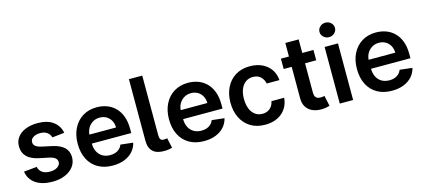

<svg xmlns="http://www.w3.org/2000/svg" viewBox="-59 -1269 3950 1787"><g transform="rotate(-15 1916.0 -375.5)"><path d="M497.2 -401.3 380 -388.5Q375 -406.2 362.7 -421.9Q350.5 -437.5 329.9 -447.1Q309.3 -456.7 279.5 -456.7Q239.3 -456.7 212.2 -439.3Q185 -421.9 185.4 -394.2Q185 -370.4 202.9 -355.5Q220.9 -340.6 262.4 -331L355.5 -311.1Q432.9 -294.4 470.7 -258.2Q508.5 -221.9 508.9 -163.4Q508.5 -111.9 478.9 -72.6Q449.2 -33.4 396.7 -11.4Q344.1 10.7 275.9 10.7Q175.8 10.7 114.7 -31.4Q53.6 -73.5 41.9 -148.8L167.3 -160.9Q175.8 -123.9 203.5 -105.1Q231.2 -86.3 275.6 -86.3Q321.4 -86.3 349.3 -105.1Q377.1 -123.9 377.1 -151.6Q377.1 -175.1 359.2 -190.3Q341.3 -205.6 303.6 -213.8L210.6 -233.3Q132.1 -249.6 94.5 -288.5Q56.8 -327.4 57.2 -387.1Q56.8 -437.5 84.7 -474.6Q112.6 -511.7 162.5 -532.1Q212.4 -552.6 277.7 -552.6Q373.6 -552.6 428.8 -511.7Q484 -470.9 497.2 -401.3Z M856.5 10.7Q774.5 10.7 715 -23.6Q655.5 -57.9 623.6 -120.9Q591.6 -183.9 591.6 -269.5Q591.6 -353.7 623.8 -417.4Q655.9 -481.2 713.8 -516.9Q771.7 -552.6 849.8 -552.6Q900.2 -552.6 945.1 -536.4Q990.1 -520.2 1024.7 -486.5Q1059.3 -452.8 1079.2 -400.7Q1099.1 -348.7 1099.1 -277V-237.6H652V-324.2H975.9Q975.5 -361.2 959.9 -390.1Q944.2 -419 916.4 -435.7Q888.5 -452.4 851.6 -452.4Q812.1 -452.4 782.3 -433.4Q752.5 -414.4 736 -383.7Q719.5 -353 719.1 -316.4V-240.8Q719.1 -193.2 736.5 -159.3Q753.9 -125.4 785.2 -107.4Q816.4 -89.5 858.3 -89.5Q886.4 -89.5 909.1 -97.5Q931.8 -105.5 948.5 -121.1Q965.2 -136.7 973.7 -159.8L1093.8 -146.3Q1082.4 -98.7 1050.6 -63.4Q1018.8 -28.1 969.5 -8.7Q920.1 10.7 856.5 10.7Z M1207.7 -727.3H1336.3V-156.2Q1336.3 -125.7 1345.5 -112.6Q1354.8 -99.4 1378.2 -100.1Q1391 -100.5 1397.5 -101.7Q1404.1 -103 1409.4 -104.4L1430.8 -7.1Q1419.4 -3.6 1402.5 -0.4Q1385.7 2.8 1361.2 3.6Q1283 5.7 1245.4 -29.1Q1207.7 -63.9 1207.7 -135.3Z M1736.2 10.7Q1654.1 10.7 1594.6 -23.6Q1535.2 -57.9 1503.2 -120.9Q1471.2 -183.9 1471.2 -269.5Q1471.2 -353.7 1503.4 -417.4Q1535.5 -481.2 1593.4 -516.9Q1651.3 -552.6 1729.4 -552.6Q1779.8 -552.6 1824.8 -536.4Q1869.7 -520.2 1904.3 -486.5Q1938.9 -452.8 1958.8 -400.7Q1978.7 -348.7 1978.7 -277V-237.6H1531.6V-324.2H1855.5Q1855.1 -361.2 1839.5 -390.1Q1823.9 -419 1796 -435.7Q1768.1 -452.4 1731.2 -452.4Q1691.8 -452.4 1661.9 -433.4Q1632.1 -414.4 1615.6 -383.7Q1599.1 -353 1598.7 -316.4V-240.8Q1598.7 -193.2 1616.1 -159.3Q1633.5 -125.4 1664.8 -107.4Q1696 -89.5 1737.9 -89.5Q1766 -89.5 1788.7 -97.5Q1811.4 -105.5 1828.1 -121.1Q1844.8 -136.7 1853.3 -159.8L1973.4 -146.3Q1962 -98.7 1930.2 -63.4Q1898.4 -28.1 1849.1 -8.7Q1799.7 10.7 1736.2 10.7Z M2325.3 10.7Q2243.6 10.7 2185.2 -25.2Q2126.8 -61.1 2095.3 -124.5Q2063.9 -187.9 2063.9 -270.6Q2063.9 -353.7 2095.9 -417.4Q2127.8 -481.2 2186.3 -516.9Q2244.7 -552.6 2324.6 -552.6Q2391 -552.6 2442.3 -528.2Q2493.6 -503.9 2524.1 -459.7Q2554.7 -415.5 2558.9 -356.5H2436.1Q2428.6 -396 2400.7 -422.4Q2372.9 -448.9 2326.3 -448.9Q2286.9 -448.9 2257.1 -427.7Q2227.3 -406.6 2210.8 -367.2Q2194.2 -327.8 2194.2 -272.7Q2194.2 -217 2210.6 -177Q2226.9 -137.1 2256.6 -115.6Q2286.2 -94.1 2326.3 -94.1Q2354.8 -94.1 2377.3 -104.9Q2399.9 -115.8 2415.1 -136.4Q2430.4 -157 2436.1 -186.4H2558.9Q2554.3 -128.6 2524.9 -84Q2495.4 -39.4 2444.6 -14.4Q2393.8 10.7 2325.3 10.7Z M2937.1 -545.5V-446H2623.6V-545.5ZM2701 -676.1H2829.5V-164.1Q2829.5 -138.1 2837.5 -124.5Q2845.5 -110.8 2858.7 -105.8Q2871.8 -100.9 2887.8 -100.9Q2899.9 -100.9 2910 -102.6Q2920.1 -104.4 2925.4 -105.8L2947.1 -5.3Q2936.8 -1.8 2917.8 2.5Q2898.8 6.7 2871.4 7.5Q2823.2 8.9 2784.4 -7.3Q2745.7 -23.4 2723.2 -57.5Q2700.6 -91.6 2701 -142.8Z M3044.7 0V-545.5H3173.3V0ZM3109.4 -622.9Q3078.8 -622.9 3056.8 -643.3Q3034.8 -663.7 3034.8 -692.5Q3034.8 -721.6 3056.8 -742Q3078.8 -762.4 3109.4 -762.4Q3140.3 -762.4 3162.1 -742Q3183.9 -721.6 3183.9 -692.5Q3183.9 -663.7 3162.1 -643.3Q3140.3 -622.9 3109.4 -622.9Z M3546.9 10.7Q3464.8 10.7 3405.4 -23.6Q3345.9 -57.9 3313.9 -120.9Q3282 -183.9 3282 -269.5Q3282 -353.7 3314.1 -417.4Q3346.2 -481.2 3404.1 -516.9Q3462 -552.6 3540.1 -552.6Q3590.6 -552.6 3635.5 -536.4Q3680.4 -520.2 3715 -486.5Q3749.6 -452.8 3769.5 -400.7Q3789.4 -348.7 3789.4 -277V-237.6H3342.3V-324.2H3666.2Q3665.8 -361.2 3650.2 -390.1Q3634.6 -419 3606.7 -435.7Q3578.8 -452.4 3541.9 -452.4Q3502.5 -452.4 3472.7 -433.4Q3442.8 -414.4 3426.3 -383.7Q3409.8 -353 3409.4 -316.4V-240.8Q3409.4 -193.2 3426.8 -159.3Q3444.2 -125.4 3475.5 -107.4Q3506.7 -89.5 3548.7 -89.5Q3576.7 -89.5 3599.4 -97.5Q3622.2 -105.5 3638.8 -121.1Q3655.5 -136.7 3664.1 -159.8L3784.1 -146.3Q3772.7 -98.7 3740.9 -63.4Q3709.2 -28.1 3659.8 -8.7Q3610.4 10.7 3546.9 10.7Z"/></g></svg>

Font: InterMG SemiBold
Style: Regular
Weight: 600
Designer: Rasmus Andersson
Foundry: rsms
Version: Version 3.019;December 26, 2023;FontCreator 15.0.0.2955 64-b